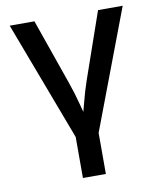

<svg xmlns="http://www.w3.org/2000/svg" viewBox="-84 -609 736 881"><g transform="rotate(-10 284.5 -168.5)"><path d="M232.9 18.1 21.5 -542.5H136.7L244.1 -235.4Q261.7 -185.5 274.7 -135.3Q287.6 -85 301.3 -35.6H270Q283.7 -85 296.4 -135.3Q309.1 -185.5 326.2 -235.4L433.1 -542.5H547.9L335.9 18.1ZM231 204.1V-3.9H337.9V204.1Z"/></g></svg>

Font: Inter 16pt Medium
Style: Regular
Weight: 500
Version: Version 4.001;git-66647c0bb